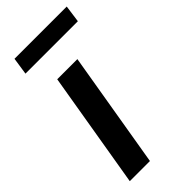

<svg xmlns="http://www.w3.org/2000/svg" viewBox="-234 -790 842 842"><g transform="rotate(-45 187.0 -368.5)"><path d="M119 -541H244L153 0H28ZM50 -737H374L363 -657H38Z"/></g></svg>

Font: Nebula Sans Semibold
Style: Regular
Weight: 600
Italic angle: -9°
Designer: Paul D. Hunt for Adobe (as Source Sans)
Foundry: Nebula Entertainment & Broadcasting LLC
Version: Version 1.010